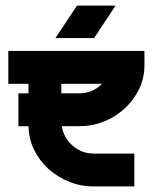

<svg xmlns="http://www.w3.org/2000/svg" viewBox="-20 -668 547 688"><path d="M394 -647.9 317.4 -531.7H178.7L255.9 -647.9ZM497.6 -485.4V-434.6Q497.6 -388.7 478.5 -348.6Q458 -307.6 426.8 -279.3Q393.1 -248.5 352.1 -232.4Q311 -215.8 263.7 -215.8H201.2Q203.6 -201.7 209 -189Q217.8 -167.5 233.9 -151.9Q249 -136.7 270.5 -126.5Q292.5 -117.7 315.9 -117.7H461.4V0H315.9Q268.1 0 227.5 -17.1Q185.5 -33.7 152.8 -63.5Q120.6 -93.3 101.1 -133.3Q83 -171.4 82 -215.8H45.9V-333.5H82V-367.7H9.8V-485.4ZM309.1 -342.3Q330.6 -352.1 345.7 -367.7H199.7V-333.5H263.7Q287.1 -333.5 309.1 -342.3Z"/></svg>

Font: Sangha Kali
Style: Regular
Weight: 400
Designer: Seslavinskaya Anna
Foundry: Popkern
Version: Version 2.000;PS 002.000;hotconv 1.0.88;makeotf.lib2.5.64775